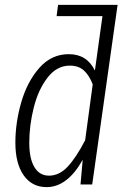

<svg xmlns="http://www.w3.org/2000/svg" viewBox="-20 -756 519 787"><path d="M358 0H310L319 -101Q256 11 171 11Q111 11 77 -37.5Q43 -86 43 -171Q43 -254 67.5 -338Q92 -422 141.5 -478Q191 -534 262 -534Q336 -534 369 -467L400 -690H212L218 -736H462ZM360 -410Q346 -447 324 -467Q302 -487 266 -487Q213 -487 175 -438Q137 -389 118.5 -315.5Q100 -242 100 -171Q100 -106 121 -71Q142 -36 181 -36Q223 -36 257.5 -73Q292 -110 329 -181Z"/></svg>

Font: Fira Sans Extra Condensed Light
Style: Italic
Weight: 300
Width: 3
Italic angle: -8°
Designer: Carrois Corporate & Edenspiekermann AG
Foundry: Carrois Corporate GbR & Edenspiekermann AG
Version: Version 4.203